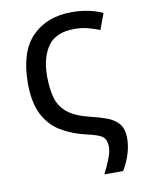

<svg xmlns="http://www.w3.org/2000/svg" viewBox="-84 -606 656 868"><g transform="rotate(-10 243.5 -172.0)"><path d="M324 202Q338 176 352 141Q366 106 366 84Q366 50 348.5 36Q331 22 275 10Q210 -5 160.5 -35Q111 -65 83 -120Q55 -175 55 -263Q55 -407 123 -476.5Q191 -546 305 -546Q345 -546 382 -538.5Q419 -531 447 -517L420 -444Q394 -454 366 -461.5Q338 -469 305 -469Q218 -469 182 -416.5Q146 -364 146 -280Q146 -224 157.5 -181.5Q169 -139 203.5 -110.5Q238 -82 305 -66Q348 -56 381.5 -43.5Q415 -31 434.5 -7.5Q454 16 454 59Q454 96 441.5 134Q429 172 410 202Z"/></g></svg>

Font: Noto Sans
Style: Regular
Weight: 400
Designer: Monotype Design Team
Foundry: Monotype Imaging Inc.
Version: Version 2.007